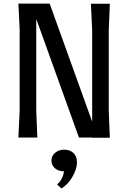

<svg xmlns="http://www.w3.org/2000/svg" viewBox="-20 -770 719 1075"><path d="M589 -146 595 1H496V0H422L183 -664V-150L189 0H83L90 -150V-605L83 -750H258L496 -89V-601L489 -749H595L589 -601ZM411 138Q411 176 385.5 220Q360 264 324 285L300 263L302 260Q315 251 326 229Q337 207 338 189H337Q307 189 287.5 172Q268 155 268 129Q268 103 288.5 85.5Q309 68 339 68Q372 68 391.5 87Q411 106 411 138Z"/></svg>

Font: Farro
Style: Regular
Weight: 400
Designer: Aceler Chua
Foundry: Grayscale Limited
Version: Version 1.101